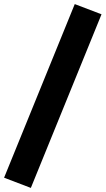

<svg xmlns="http://www.w3.org/2000/svg" viewBox="-58 -786 517 940"><path d="M-38 84 308 -766 439 -716 93 134Z"/></svg>

Font: Maitree
Style: Bold
Weight: 700
Designer: CadsonDemak Team
Foundry: CadsonDemak
Version: Version 1.002